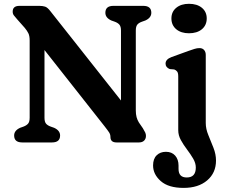

<svg xmlns="http://www.w3.org/2000/svg" viewBox="-20 -730 1156 984"><path d="M288 -35.5Q288 0 246.5 0H94Q52.5 0 52.5 -35.5Q52.5 -61 83 -75L100 -81Q116 -87 124 -96.5Q132 -106 132 -126.5V-522Q132 -546 125.5 -559.2Q119 -572.5 107 -587L68 -631Q57.5 -643 51.2 -651Q45 -659 45 -670.5Q45 -700 80 -700H181Q198.5 -700 211 -696Q223.5 -692 238 -673L600 -215V-573.5Q600 -594 592 -603.5Q584 -613 567.5 -619L550.5 -625Q520 -639 520 -664.5Q520 -700 561.5 -700H714Q755.5 -700 755.5 -664.5Q755.5 -639 725 -625L708 -619Q691 -613 683.5 -603.5Q676 -594 676 -573.5V-164Q676 -144.5 680 -129.5Q684 -114.5 692 -102L712 -73Q720.5 -59 724.2 -51Q728 -43 728 -33.5Q728 -18.5 718.5 -9.2Q709 0 692.5 0H577Q546 0 546 -28Q546 -40.5 539.5 -50.8Q533 -61 516.5 -82L208 -473.5V-126.5Q208 -106 215.8 -96.5Q223.5 -87 240.5 -81L257.5 -75Q288 -61 288 -35.5ZM948.5 -559.5Q908 -559.5 883.2 -580.2Q858.5 -601 858.5 -635.5Q858.5 -669.5 883.2 -690Q908 -710.5 948.5 -710.5Q990 -710.5 1014.8 -690Q1039.5 -669.5 1039.5 -635.5Q1039.5 -601 1014.8 -580.2Q990 -559.5 948.5 -559.5ZM1034.5 -99.5Q1034.5 -69.5 1047.8 -37.5Q1061 -5.5 1074 27.5Q1087 60.5 1087 93Q1087 156 1041.8 194.5Q996.5 233 921 233Q843.5 233 804 198.2Q764.5 163.5 764.5 118Q764.5 84 782.8 66Q801 48 830.5 48Q860.5 48 877.8 67.5Q895 87 895 119V135.5Q895 180 937.5 179.5Q983.5 179.5 983.5 128.5Q983.5 106 970 83Q956.5 60 938.5 36.2Q920.5 12.5 907 -12Q893.5 -36.5 893.5 -62.5V-338Q893.5 -356 888 -363.2Q882.5 -370.5 873 -374L850 -376Q828.5 -384.5 828.5 -404Q828.5 -426 859 -437.5L944.5 -468.5Q963 -475 976.2 -479.2Q989.5 -483.5 1002.5 -483.5Q1017.5 -483.5 1026 -473.8Q1034.5 -464 1034.5 -448.5Z"/></svg>

Font: Fraunces 9pt S100 SemiBold
Style: Regular
Weight: 600
Version: Version 1.000; ttfautohint (v1.8.3)